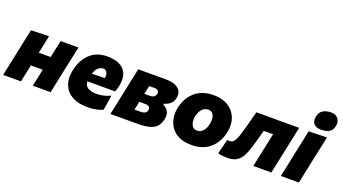

<svg xmlns="http://www.w3.org/2000/svg" viewBox="-66 -1300 3332 1867"><g transform="rotate(20 1600.0 -367.0)"><path d="M-7 0Q4 -52.5 14.5 -102Q25 -151.5 38.5 -214.5L49 -264.5Q60 -317 68.5 -357.2Q77 -397.5 84.2 -431.5Q91.5 -465.5 99 -500.5L284 -506Q275 -462 266 -419.5Q257 -377 245 -321.5H368Q379.5 -376 388.2 -417.2Q397 -458.5 406 -500.5H590Q583 -465.5 576 -431.5Q568.5 -397.5 560 -357.5Q551.5 -317 540 -264.5L529.5 -214.5Q516.5 -151.5 506 -102Q495.5 -52.5 484.5 0H300Q309.5 -44.5 318.5 -86.8Q327.5 -129 338 -179H215Q204.5 -129 195.8 -87Q187 -45 177.5 0Z M867 14.5Q774 14.5 710.8 -20.2Q647.5 -55 622 -119.5Q606.5 -157.5 606.5 -204.5Q606.5 -237 614 -273.5Q636 -382.5 705.2 -449Q774.5 -515.5 884 -515.5Q1007.5 -515.5 1061.5 -453.5Q1097.5 -411.5 1097.5 -348Q1097.5 -317.5 1089.5 -282.5Q1081 -247 1071.5 -221.5H784Q785.5 -176 820 -156.5Q854.5 -137 909.5 -137Q939 -137 979.2 -145.2Q1019.5 -153.5 1052 -171L1027.5 -16.5Q1007 -4.5 964.8 5Q922.5 14.5 867 14.5ZM888 -391.5Q862 -391.5 838 -371.8Q814 -352 799.5 -305.5L933.5 -309.5Q935.5 -320 935.5 -330Q935.5 -350.5 927.5 -367Q915.5 -391.5 888 -391.5Z M1103 0Q1114.5 -52.5 1125 -102Q1135 -151 1148.5 -214.5L1159 -264Q1170 -317 1178.5 -357Q1187 -397 1194.5 -431.5Q1201.5 -465.5 1209 -500.5H1488.5Q1558.5 -500.5 1597.5 -481.8Q1636.5 -463 1650 -432.5Q1658.5 -413.5 1658.5 -392.5Q1658.5 -380 1655.5 -367Q1646 -323.5 1618.5 -301.5Q1591 -279.5 1558 -271.5L1555.5 -260.5Q1573 -252.5 1590.2 -237Q1607.5 -221.5 1616 -195.5Q1620 -183 1620 -167Q1620 -150.5 1615.5 -130.5Q1606.5 -87 1583 -58Q1559.5 -29 1511 -14.5Q1462.5 0 1378 0ZM1365 -384Q1360 -361.5 1355.5 -340.8Q1351 -320 1346 -296.5H1402.5Q1455 -296.5 1464 -337Q1465.5 -343 1465.5 -349Q1465.5 -362.5 1457.5 -371.5Q1446.5 -384 1422 -384ZM1308.5 -120H1368.5Q1397.5 -120 1415 -128.5Q1432.5 -137 1437.5 -160.5Q1438.5 -166 1438.5 -170.5Q1438.5 -184 1430.5 -194Q1419 -207 1389 -207H1327Q1322 -181.5 1317.5 -161.5Q1313 -141 1308.5 -120Z M1944 14.5Q1869.5 14.5 1817.2 -9.8Q1765 -34 1734.8 -75.8Q1704.5 -117.5 1695.5 -170Q1691 -193.5 1691 -218Q1691 -247.5 1697.5 -278Q1721.5 -390 1796 -452.8Q1870.5 -515.5 1987 -515.5Q2059 -515.5 2111 -491.2Q2163 -467 2194.2 -425.8Q2225.5 -384.5 2235.5 -332.5Q2239.5 -309.5 2239.5 -285.5Q2239.5 -255 2233 -223.5Q2209.5 -113 2135.8 -49.2Q2062 14.5 1944 14.5ZM1949.5 -135.5Q1987.5 -135.5 2012.2 -166.2Q2037 -197 2045.5 -240Q2050 -260.5 2050 -279.5Q2050 -290.5 2048.5 -301Q2044.5 -329.5 2028.8 -347.2Q2013 -365 1984.5 -365Q1946 -365 1920.2 -335.8Q1894.5 -306.5 1885 -260.5Q1881 -241.5 1881 -224Q1881 -196.5 1891 -173.5Q1907 -135.5 1949.5 -135.5Z M2318 12.5Q2293.5 12.5 2265.8 9.8Q2238 7 2218.5 2L2257.5 -151Q2265 -150 2272.2 -149.2Q2279.5 -148.5 2284 -148.5Q2310 -148.5 2327.5 -172.2Q2345 -196 2357.8 -234.5Q2370.5 -273 2382.5 -317Q2395.5 -365.5 2408.5 -412.5Q2421 -459.5 2432 -500.5H2874.5Q2867 -465.5 2859.8 -431.5Q2852.5 -397.5 2844 -357.2Q2835.5 -317 2824.5 -264.5L2814 -214.5Q2800.5 -151.5 2790 -102Q2779.5 -52.5 2768.5 0H2582Q2593 -52.5 2603.5 -102Q2614 -151.5 2627.5 -214.5L2638 -264.5Q2643.5 -291 2648.2 -313.5Q2653 -336 2657.5 -355.5H2560.5Q2552.5 -326 2544.5 -297Q2536.5 -268 2530 -243.5Q2507.5 -159.5 2484 -102.5Q2460.5 -45.5 2422.5 -16.5Q2384.5 12.5 2318 12.5Z M2866.5 0Q2877.5 -52.5 2888.5 -102.5Q2899 -152 2912 -214.5L2922.5 -264.5Q2933.5 -317 2942 -357.2Q2950.5 -397.5 2957.8 -431.5Q2965 -465.5 2972.5 -500.5L3160.5 -505.5Q3153 -469.5 3145.5 -434.5Q3138 -399.5 3129.2 -358.8Q3120.5 -318 3109 -264.5L3098.5 -214.5Q3085.5 -152.5 3075 -102.5Q3064.5 -52.5 3053.5 0ZM3077.5 -556.5Q3028 -556.5 3004 -583.5Q2987 -602.5 2987 -633.5Q2987 -646.5 2990 -662Q2999.5 -707.5 3033.2 -727.8Q3067 -748 3117 -748Q3166 -748 3189.5 -716.5Q3207 -693 3207 -663.5Q3207 -653 3204.5 -641.5Q3194 -590.5 3160.8 -573.5Q3127.5 -556.5 3077.5 -556.5Z"/></g></svg>

Font: Heraclito ExtraBold
Style: Italic
Weight: 800
Italic angle: -12°
Designer: Kostas Bartsokas (font) & Cristiano Sobral (main changes)
Foundry: Kostas Bartsokas (font) & Cristiano Sobral (main changes)
Version: Version 1.00;July 8, 2020;FontCreator 13.0.0.2655 64-bit